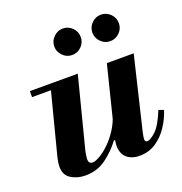

<svg xmlns="http://www.w3.org/2000/svg" viewBox="-124 -781 851 900"><g transform="rotate(-20 301.0 -331.0)"><path d="M152 11Q112 11 81 -8Q50 -27 50 -69Q50 -88 56 -113L143 -450H280L189 -95Q188 -88 186 -76.5Q184 -65 184 -57Q184 -47 189 -41Q194 -35 203 -35Q217 -35 240 -48Q263 -61 288.5 -85.5Q314 -110 336 -144Q358 -178 370 -220L339 -98H332Q302 -57 257 -23Q212 11 152 11ZM41 -420V-450H215V-420ZM422 11Q396 11 376.5 2Q357 -7 346 -25Q335 -43 335 -70Q335 -82 338 -97.5Q341 -113 351 -153L425 -450H559L472 -87Q469 -74 468 -65.5Q467 -57 467 -54Q467 -41 479 -41Q494 -41 521.5 -66.5Q549 -92 577 -161L602 -152Q589 -111 564 -73.5Q539 -36 503.5 -12.5Q468 11 422 11ZM475.6 -541Q449 -541 429.5 -560.7Q410 -580.3 410 -606.6Q410 -634 429.7 -653.5Q449.3 -673 475.6 -673Q503 -673 522.5 -653.7Q542 -634.4 542 -606.6Q542 -580 522.7 -560.5Q503.4 -541 475.6 -541ZM285.6 -541Q259 -541 239.5 -560.7Q220 -580.3 220 -606.6Q220 -634 239.7 -653.5Q259.3 -673 285.6 -673Q313 -673 332.5 -653.7Q352 -634.4 352 -606.6Q352 -580 332.7 -560.5Q313.4 -541 285.6 -541Z"/></g></svg>

Font: Libre Bodoni
Style: Italic
Weight: 400
Italic angle: -13°
Designer: Pablo Impallari, Rodrigo Fuenzalida
Foundry: Impallari Type
Version: Version 2.005;gftools[0.9.23]